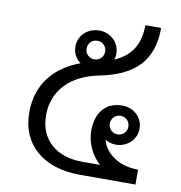

<svg xmlns="http://www.w3.org/2000/svg" viewBox="-79 -774 800 847"><g transform="rotate(10 321.0 -350.0)"><path d="M504.2 -700C504.2 -613.3 468.3 -558.3 395.8 -526.7C398.3 -535 400 -544.2 400 -554.2C400 -605 358.3 -641.7 308.3 -641.7C258.3 -641.7 216.7 -605 216.7 -554.2C216.7 -525 230 -500.8 251.7 -485C136.7 -442.5 66.7 -357.5 66.7 -233.3C66.7 -85.8 172.5 0 333.3 0H583.3V-58.3V-66.7C485 -66.7 430 -123.3 419.2 -172.5C432.5 -163.3 449.2 -158.3 466.7 -158.3C516.7 -158.3 558.3 -195 558.3 -245.8C558.3 -296.7 516.7 -333.3 466.7 -333.3C391.7 -333.3 350 -281.7 350 -200C350 -153.3 370 -98.3 414.2 -58.3H333.3C221.7 -58.3 141.7 -120.8 141.7 -233.3C141.7 -345.8 219.2 -421.7 341.7 -445.8C497.5 -476.7 575 -552.5 575 -700ZM466.7 -204.2C443.3 -204.2 425 -222.5 425 -245.8C425 -269.2 443.3 -287.5 466.7 -287.5C490 -287.5 508.3 -269.2 508.3 -245.8C508.3 -222.5 490 -204.2 466.7 -204.2ZM308.3 -595.8C331.7 -595.8 350 -577.5 350 -554.2C350 -530.8 331.7 -512.5 308.3 -512.5C285 -512.5 266.7 -530.8 266.7 -554.2C266.7 -577.5 285 -595.8 308.3 -595.8Z"/></g></svg>

Font: BoonHome
Style: Book
Weight: 400
Designer: Sungsit Sawaiwan
Foundry: Sungsit Sawaiwan
Version: Version 0.2